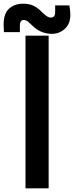

<svg xmlns="http://www.w3.org/2000/svg" viewBox="-68 -1029 405 1049"><path d="M71.3 0V-834H197.8V0ZM214.8 -844.2Q163.1 -844.2 121.1 -877.9Q112.8 -885.3 101.8 -895.5Q90.8 -905.8 86.4 -909.7Q82 -913.6 75.4 -916.7Q68.8 -919.9 61.5 -919.9Q40.5 -919.9 40.5 -888.7V-853.5H-46.4Q-48.3 -882.8 -48.3 -893.1Q-48.3 -954.6 -18.6 -981.7Q11.2 -1008.8 59.6 -1008.8Q86.9 -1008.8 106.9 -1001Q127 -993.2 147.5 -976.1Q148.9 -974.6 158 -965.8Q167 -957 171.1 -953.6Q175.3 -950.2 182.9 -944.1Q190.4 -938 196.8 -935.5Q203.1 -933.1 209 -933.1Q233.4 -933.1 233.4 -961.4V-999.5H311Q316.4 -967.3 316.4 -947.8Q316.4 -899.4 286.6 -871.8Q256.8 -844.2 214.8 -844.2Z"/></svg>

Font: FjallaOne
Style: Regular
Weight: 400
Designer: Irina Smirnova
Foundry: Irina Smirnova
Version: Version 1.001